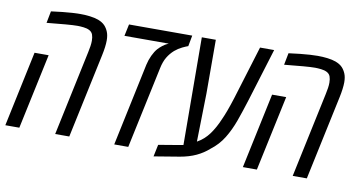

<svg xmlns="http://www.w3.org/2000/svg" viewBox="-68 -808 1862 1002"><g transform="rotate(10 863.0 -307.0)"><path d="M264.2 0 359.9 -451.2Q363.8 -469.2 366 -484.1Q368.2 -499 368.2 -512.2Q368.2 -531.2 363.3 -544.7Q358.4 -558.1 344.7 -565.4Q331.5 -572.3 313 -574.2Q294.4 -576.2 281.7 -576.2Q259.3 -576.2 218.5 -572.8Q177.7 -569.3 119.1 -563.5L131.3 -626.5Q163.6 -630.9 191.7 -633.8Q219.7 -636.7 243.2 -638.2Q266.6 -639.6 284.2 -639.6Q311 -639.6 336.4 -636.5Q361.8 -633.3 380.9 -626.5Q392.1 -622.1 401.4 -616.5Q410.6 -610.8 417.5 -603.5Q429.7 -590.3 437 -572Q444.3 -553.7 444.3 -527.3Q444.3 -511.7 441.7 -491.2Q439 -470.7 434.1 -447.8L338.9 0ZM0 0 84.5 -398.9H159.2L74.2 0Z M577.1 0 669.9 -438.5Q675.8 -464.8 687 -488.8Q698.2 -512.7 711.9 -528.3Q721.2 -538.6 734.6 -549.1Q748 -559.6 758.8 -564L766.1 -567.4H531.2L544.4 -629.9H879.4L868.7 -572.3Q857.9 -568.8 838.1 -559.3Q818.4 -549.8 799.8 -534.2Q779.3 -516.1 765.1 -492.4Q751 -468.8 743.7 -433.6L651.4 0Z M790 25.9 803.2 -37.6 916.5 -56.6Q927.2 -58.6 937.3 -60.5Q947.3 -62.5 957.5 -64.5L933.6 -22L930.2 -629.9H1004.4L1004.9 -345.2L999.5 -89.4Q1036.6 -109.9 1062.3 -144.8Q1087.9 -179.7 1107.9 -227.1Q1117.2 -247.1 1128.7 -278.1Q1140.1 -309.1 1151.9 -346.7L1238.8 -629.9H1313.5L1227.5 -350.1Q1208.5 -289.1 1189.5 -235.8Q1170.4 -182.6 1143.8 -139.4Q1117.2 -96.2 1075.7 -64.9Q1046.9 -39.1 1010.3 -22Q973.6 -4.9 925.8 3.4Z M1522.9 0 1618.7 -451.2Q1622.6 -469.2 1624.8 -484.1Q1627 -499 1627 -512.2Q1627 -531.2 1622.1 -544.7Q1617.2 -558.1 1603.5 -565.4Q1590.3 -572.3 1571.8 -574.2Q1553.2 -576.2 1540.5 -576.2Q1518.1 -576.2 1477.3 -572.8Q1436.5 -569.3 1377.9 -563.5L1390.1 -626.5Q1422.4 -630.9 1450.4 -633.8Q1478.5 -636.7 1502 -638.2Q1525.4 -639.6 1543 -639.6Q1569.8 -639.6 1595.2 -636.5Q1620.6 -633.3 1639.6 -626.5Q1650.9 -622.1 1660.2 -616.5Q1669.4 -610.8 1676.3 -603.5Q1688.5 -590.3 1695.8 -572Q1703.1 -553.7 1703.1 -527.3Q1703.1 -511.7 1700.4 -491.2Q1697.8 -470.7 1692.9 -447.8L1597.7 0ZM1258.8 0 1343.3 -398.9H1418L1333 0Z"/></g></svg>

Font: Open Sans Condensed
Style: Italic
Weight: 400
Width: 3
Italic angle: -12°
Designer: Monotype Design Team
Foundry: Monotype Imaging Inc.
Version: Version 3.000